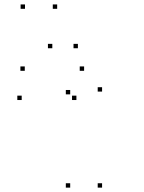

<svg xmlns="http://www.w3.org/2000/svg" viewBox="-20 -848 660 878"><path d="M446.8 10V-10H426.8V10ZM446.8 -429.2V-449.2H426.8V-429.2ZM364.6 -524.2V-544.2H344.6V-524.2ZM93.3 -524.2V-544.2H73.3V-524.2ZM79.2 -390.6V-410.6H59.2V-390.6ZM329.4 -390.6V-410.6H309.4V-390.6ZM301 -416.5V-436.5H281V-416.5ZM301 10V-10H281V10ZM336.2 -627.4V-647.4H316.2V-627.4ZM241.4 -807.7V-827.7H221.4V-807.7ZM94.3 -807.7V-827.7H74.3V-807.7ZM219.2 -627.4V-647.4H199.2V-627.4Z"/></svg>

Font: Monaspace Krypton Dots Var
Style: Regular
Weight: 400
Designer: Riley Cran and the Lettermatic Team
Version: Version 1.100 (Monaspace Krypton Dots)